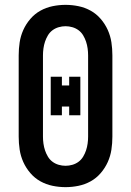

<svg xmlns="http://www.w3.org/2000/svg" viewBox="-20 -763 540 791"><path d="M250 8Q223 8 196.5 2.5Q170 -3 146.5 -16Q123 -29 105 -50Q87 -71 76 -95.5Q65 -120 61 -146.5Q57 -173 57 -200V-535Q57 -562 61 -588.5Q65 -615 76 -639.5Q87 -664 105 -685Q123 -706 146.5 -719Q170 -732 196.5 -737.5Q223 -743 250 -743Q277 -743 303.5 -737.5Q330 -732 353.5 -719Q377 -706 395 -685Q413 -664 424 -639.5Q435 -615 439 -588.5Q443 -562 443 -535V-200Q443 -173 439 -146.5Q435 -120 424 -95.5Q413 -71 395 -50Q377 -29 353.5 -16Q330 -3 303.5 2.5Q277 8 250 8ZM250 -80Q264 -80 278 -84Q292 -88 303.5 -96.5Q315 -105 322.5 -117.5Q330 -130 334.5 -143.5Q339 -157 341 -171.5Q343 -186 343 -200V-535Q343 -549 341 -563.5Q339 -578 334.5 -591.5Q330 -605 322.5 -617.5Q315 -630 303.5 -638.5Q292 -647 278 -651Q264 -655 250 -655Q236 -655 222 -651Q208 -647 196.5 -638.5Q185 -630 177.5 -617.5Q170 -605 165.5 -591.5Q161 -578 159 -563.5Q157 -549 157 -535V-200Q157 -186 159 -171.5Q161 -157 165.5 -143.5Q170 -130 177.5 -117.5Q185 -105 196.5 -96.5Q208 -88 222 -84Q236 -80 250 -80ZM235 -288H189V-447H235V-411H265V-447H311V-288H265V-324H235Z"/></svg>

Font: Iosevka Curly Slab Semibold
Style: Regular
Weight: 600
Monospace: yes
Designer: Belleve Invis
Foundry: Belleve Invis
Version: Version 22.1.2; ttfautohint (v1.8.4)